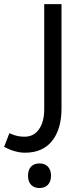

<svg xmlns="http://www.w3.org/2000/svg" viewBox="-60 -505 405 937"><path d="M62 240.2Q14.2 240.2 -40 211.9L-14.2 145Q10.3 155.8 25.9 158.9Q41.5 162.1 60.1 162.1Q105 162.1 130.4 125.5Q155.8 88.9 155.8 28.8V-484.9H240.2V23.9Q240.2 125 194.3 182.6Q148.4 240.2 62 240.2ZM132.8 412.6Q106.9 412.6 91.8 397Q76.7 381.3 76.7 352.5Q76.7 323.7 91.6 308.1Q106.4 292.5 132.8 292.5Q159.7 292.5 174.3 308.8Q189 325.2 189 352.5Q189 379.9 174.3 396.2Q159.7 412.6 132.8 412.6Z"/></svg>

Font: Noto Sans Kufi Arabic
Style: Regular
Weight: 400
Designer: Monotype Design team
Foundry: Monotype Imaging Inc.
Version: Version 1.02